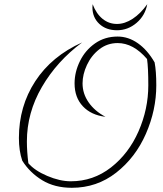

<svg xmlns="http://www.w3.org/2000/svg" viewBox="-20 -884 776 914"><path d="M86 -119Q70 -166 70 -227Q70 -378 148 -497.5Q226 -617 371 -682Q251 -593 179.5 -470Q108 -347 108 -211Q108 -163 115 -107Q145 -72 205 -46.5Q265 -21 317 -21Q424 -21 508.5 -87Q593 -153 639.5 -259Q686 -365 686 -478Q686 -562 680 -603Q615 -679 540 -679Q491 -679 453 -649.5Q415 -620 394 -575Q373 -530 373 -487Q373 -438 402 -396.5Q431 -355 482 -328Q414 -336 374.5 -378Q335 -420 335 -487Q335 -541 360.5 -593Q386 -645 432.5 -677.5Q479 -710 540 -710Q591 -710 636.5 -678Q682 -646 716 -587Q724 -545 724 -478Q724 -360 674.5 -247Q625 -134 533 -62Q441 10 322 10Q240 10 181 -26Q122 -62 86 -119ZM420 -849Q420 -859 421 -864Q438 -819 468 -794.5Q498 -770 537 -770Q574 -770 611.5 -794.5Q649 -819 681 -864Q671 -810 630 -775Q589 -740 537 -740Q485 -740 452.5 -770.5Q420 -801 420 -849Z"/></svg>

Font: Srisakdi
Style: Regular
Weight: 400
Designer: Cadson Demak Co.,Ltd.
Foundry: Cadson Demak Co.,Ltd.
Version: Version 1.000